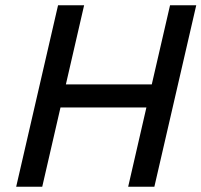

<svg xmlns="http://www.w3.org/2000/svg" viewBox="-20 -710 766 730"><path d="M41.5 0 200.7 -689.9H299.8L230.5 -389.2H557.1L626.5 -689.9H726.1L566.9 0H467.3L536.6 -301.3H210L140.6 0Z"/></svg>

Font: HK Grotesk Medium Italic
Style: Regular
Weight: 500
Italic angle: -13°
Designer: Alfredo Marco Pradil and Stefan Peev
Foundry: Hanken Design Co.
Version: Version 1.000;PS 001.000;hotconv 1.0.88;makeotf.lib2.5.64775